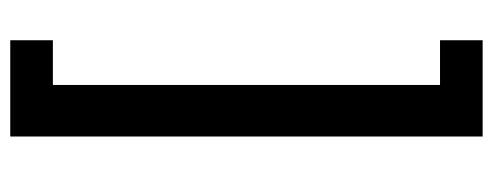

<svg xmlns="http://www.w3.org/2000/svg" viewBox="-306 -494 938 365"><g transform="rotate(90 162.5 -311.0)"><path d="M239 -760V138H56V57H141V-679H56V-760Z"/></g></svg>

Font: IBM Plex Arabic Medium
Style: Regular
Weight: 500
Designer: Mike Abbink, Paul van der Laan, Pieter van Rosmalen, Wael Morcos, Khajak Apelian
Foundry: Bold Monday
Version: Version 1.0